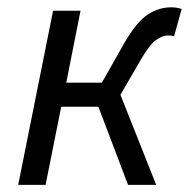

<svg xmlns="http://www.w3.org/2000/svg" viewBox="-20 -516 527 536"><path d="M30.8 0 128.2 -486.1H204.8L165 -285.3H264.4L326.1 -394.1Q361.8 -456.1 393 -475.8Q424.1 -495.6 457.6 -495.6Q474.3 -495.6 487.1 -490.8L465.9 -414.3Q461.9 -416.3 458.1 -416.6Q454.4 -417 448.9 -417Q433.1 -417 415.3 -404.1Q397.5 -391.3 373.6 -350.2L316.2 -251.3L416 0H337.4L254.6 -218.1H150.9L107.3 0Z"/></svg>

Font: Source Sans 3 VF
Style: Italic
Weight: 200
Italic angle: -11°
Designer: Paul D. Hunt
Foundry: Adobe Systems Incorporated
Version: Version 3.042;hotconv 1.0.118;makeotfexe 2.5.65603